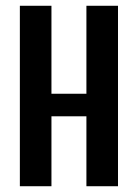

<svg xmlns="http://www.w3.org/2000/svg" viewBox="-20 -645 478 665"><path d="M48.8 -625H158.2V-320.3H279.3V-625H388.7V0H279.3V-242.2H158.2V0H48.8Z"/></svg>

Font: Sudo Var
Style: Regular
Weight: 400
Monospace: yes
Designer: Jens Kutilek
Foundry: Jens Kutilek
Version: Version 0.065;FEAKit 1.0